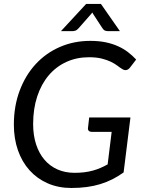

<svg xmlns="http://www.w3.org/2000/svg" viewBox="-20 -928 720 956"><path d="M351 -67.5Q377 -67.5 399.5 -70.2Q422 -73 442 -78.5Q462 -84 480 -91.8Q498 -99.5 516 -109.5L536 -271.5H436Q427 -271.5 422 -276.8Q417 -282 418 -289.5L424 -343H629.5L595.5 -69.5Q568.5 -50 539.8 -35.5Q511 -21 479.2 -11.2Q447.5 -1.5 412 3.2Q376.5 8 335.5 8Q270.5 8 217.5 -15.2Q164.5 -38.5 127 -80.2Q89.5 -122 69.2 -180Q49 -238 49 -307Q49 -399.5 77.8 -476.2Q106.5 -553 157.2 -608.2Q208 -663.5 277.8 -694Q347.5 -724.5 430 -724.5Q472 -724.5 505.8 -717.5Q539.5 -710.5 567.2 -698Q595 -685.5 617.2 -668.5Q639.5 -651.5 658 -631.5L628 -592.5Q620.5 -582 610.2 -579.5Q600 -577 589 -584Q578 -590.5 564.8 -600.8Q551.5 -611 532.5 -620.2Q513.5 -629.5 487 -636.2Q460.5 -643 423 -643Q361.5 -643 310.2 -619.5Q259 -596 222.2 -552.5Q185.5 -509 165.2 -447.5Q145 -386 145 -310.5Q145 -254 159.8 -209Q174.5 -164 201.5 -132.5Q228.5 -101 266.5 -84.2Q304.5 -67.5 351 -67.5ZM577 -773H517Q511.5 -773 504 -775.2Q496.5 -777.5 490 -787.5L444 -858L439.5 -866Q438.5 -864 436.8 -862Q435 -860 433.5 -858L371.5 -787.5Q362.5 -777.5 354.8 -775.2Q347 -773 341.5 -773H283.5L409 -908.5H482.5Z"/></svg>

Font: Lato
Style: Italic
Weight: 400
Italic angle: -7°
Designer: Lukasz Dziedzic
Foundry: tyPoland Lukasz Dziedzic
Version: Version 2.007; 2014-02-27